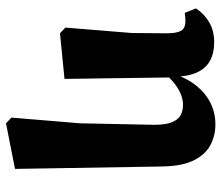

<svg xmlns="http://www.w3.org/2000/svg" viewBox="-69 -475 738 640"><g transform="rotate(90 300.0 -155.0)"><path d="M72 -4 90 -225 91 -342Q91 -375 82.5 -389.5Q74 -404 51 -404Q45 -404 37 -403.5Q29 -403 23 -402L8 -439Q26 -467 54.5 -483.5Q83 -500 121 -500Q157 -500 182.5 -486Q208 -472 221.5 -442.5Q235 -413 236 -366L238 -364L243 -1L91 14ZM372 176 391 -53 396 -299Q396 -338 387.5 -359Q379 -380 364 -388Q349 -396 329 -396Q313 -396 296 -389.5Q279 -383 261.5 -370Q244 -357 228 -338L215 -358H224Q239 -407 264.5 -439Q290 -471 323 -487.5Q356 -504 395 -504Q431 -504 462.5 -488Q494 -472 514 -433Q534 -394 535 -325L543 164L391 194Z"/></g></svg>

Font: Source Serif 4 18pt
Style: Bold
Weight: 700
Designer: Frank Grießhammer
Foundry: Adobe Systems Incorporated
Version: Version 4.004;hotconv 1.0.116;makeotfexe 2.5.65601